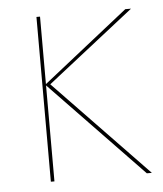

<svg xmlns="http://www.w3.org/2000/svg" viewBox="-41 -497 454 534"><g transform="rotate(-5 186.0 -230.0)"><path d="M80 -460V0H90V-460ZM328 -460 88 -270 348 0H362L102 -270L344 -460Z"/></g></svg>

Font: Jost Thin
Style: Regular
Weight: 250
Version: Version 3.710